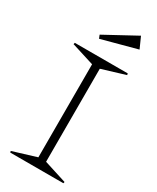

<svg xmlns="http://www.w3.org/2000/svg" viewBox="-201 -845 742 905"><g transform="rotate(30 170.5 -392.5)"><path d="M22 -7.8 149.9 -46.9V-553.2L26.9 -591.8L28.8 -600.1H316.9L318.8 -591.8L191.9 -553.2V-46.9L314.9 -7.8L313 0H23.9ZM110.8 -691.9 282.2 -785.2 309.1 -725.1 118.2 -673.8Z"/></g></svg>

Font: Halibut Thin
Style: Regular
Weight: 250
Designer: Matteo Maggi
Foundry: Collletttivo
Version: Version 3.080 | FøM Fix